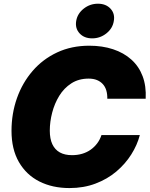

<svg xmlns="http://www.w3.org/2000/svg" viewBox="-20 -978 786 1009"><path d="M345.2 10.3Q255.4 10.3 186.8 -24.4Q118.2 -59.1 79.3 -126.5Q40.5 -193.8 40.5 -290.5Q40.5 -381.3 69.1 -462.2Q97.7 -543 151.4 -605.2Q205.1 -667.5 280.5 -702.6Q356 -737.8 449.2 -737.8Q518.1 -737.8 574.2 -719.2Q630.4 -700.7 670.2 -665Q710 -629.4 729.5 -577.6Q749 -525.9 745.6 -459H543.9Q544.4 -483.4 538.6 -502.9Q532.7 -522.5 520.3 -536.1Q507.8 -549.8 489.3 -557.4Q470.7 -564.9 445.8 -564.9Q393.6 -564.9 355 -540Q316.4 -515.1 291.5 -474.6Q266.6 -434.1 254.2 -386Q241.7 -337.9 241.7 -291.5Q241.7 -248.5 255.1 -220Q268.6 -191.4 294.4 -177Q320.3 -162.6 358.4 -162.6Q387.2 -162.6 411.9 -169.9Q436.5 -177.2 456.3 -191.2Q476.1 -205.1 490.7 -224.6Q505.4 -244.1 513.2 -268.1H714.8Q701.2 -215.8 669.7 -166Q638.2 -116.2 591.1 -76.4Q543.9 -36.6 481.9 -13.2Q419.9 10.3 345.2 10.3ZM464.4 -776.4Q422.4 -776.4 398.2 -802.7Q374 -829.1 380.4 -867.7Q386.7 -906.2 419.7 -932.4Q452.6 -958.5 494.6 -958.5Q536.6 -958.5 560.8 -932.4Q585 -906.2 578.1 -867.7Q572.3 -829.1 539.3 -802.7Q506.3 -776.4 464.4 -776.4Z"/></svg>

Font: Inter 20pt Black
Style: Italic
Weight: 900
Italic angle: -9.3988°
Version: Version 4.001;git-66647c0bb